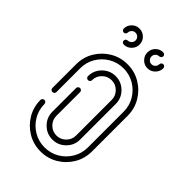

<svg xmlns="http://www.w3.org/2000/svg" viewBox="-264 -1009 1111 1111"><g transform="rotate(45 291.5 -454.0)"><path d="M291.5 0.5Q233.4 0.5 185.5 -28.1Q137.7 -56.6 109.1 -104.5Q80.6 -152.3 80.6 -210.4Q80.6 -217.3 85.4 -221.9Q90.3 -226.6 97.2 -226.6Q104 -226.6 108.9 -221.9Q113.8 -217.3 113.8 -210.4Q113.8 -161.6 137.7 -121.1Q161.6 -80.6 202.1 -56.6Q242.7 -32.7 291.5 -32.7Q340.3 -32.7 380.9 -56.6Q421.4 -80.6 445.3 -121.1Q469.2 -161.6 469.2 -210.4V-502Q469.2 -551.3 445.3 -591.6Q421.4 -631.8 380.9 -655.8Q340.3 -679.7 291.5 -679.7Q242.7 -679.7 202.1 -655.8Q161.6 -631.8 137.7 -591.6Q113.8 -551.3 113.8 -502V-307.6Q113.8 -300.8 108.9 -296.1Q104 -291.5 97.2 -291.5Q90.3 -291.5 85.4 -296.1Q80.6 -300.8 80.6 -307.6V-502Q80.6 -560.1 109.1 -607.9Q137.7 -655.8 185.5 -684.3Q233.4 -712.9 291.5 -712.9Q349.6 -712.9 397.5 -684.3Q445.3 -655.8 473.9 -607.9Q502.4 -560.1 502.4 -502V-210.4Q502.4 -152.3 473.9 -104.5Q445.3 -56.6 397.5 -28.1Q349.6 0.5 291.5 0.5ZM291.5 -96.7Q244.6 -96.7 211.2 -130.1Q177.7 -163.6 177.7 -210.4V-404.8Q177.7 -411.6 182.6 -416.3Q187.5 -420.9 194.3 -420.9Q201.2 -420.9 206.1 -416.3Q210.9 -411.6 210.9 -404.8V-210.4Q210.9 -177.2 234.6 -153.6Q258.3 -129.9 291.5 -129.9Q324.7 -129.9 348.4 -153.6Q372.1 -177.2 372.1 -210.4V-502Q372.1 -535.2 348.4 -558.8Q324.7 -582.5 291.5 -582.5Q258.3 -582.5 234.6 -558.8Q210.9 -535.2 210.9 -502Q210.9 -495.1 206.1 -490.5Q201.2 -485.8 194.3 -485.8Q187.5 -485.8 182.6 -490.5Q177.7 -495.1 177.7 -502Q177.7 -548.8 211.2 -582.3Q244.6 -615.7 291.5 -615.7Q338.4 -615.7 371.8 -582.3Q405.3 -548.8 405.3 -502V-210.4Q405.3 -163.6 371.8 -130.1Q338.4 -96.7 291.5 -96.7ZM388.7 -777.3Q361.8 -777.3 342.8 -796.6Q323.7 -815.9 323.7 -842.8Q323.7 -869.6 342.8 -888.7Q361.8 -907.7 388.7 -907.7V-907.2Q395.5 -907.2 400.1 -902.6Q404.8 -897.9 404.8 -891.1Q404.8 -884.8 400.1 -879.9Q395.5 -875 388.7 -875V-874.5Q375.5 -874.5 366.2 -865.2Q356.9 -856 356.9 -842.8Q356.9 -829.6 366.2 -820.1Q375.5 -810.5 388.7 -810.5Q401.9 -810.5 411.4 -820.1Q420.9 -829.6 420.9 -842.8H421.4Q421.4 -849.6 426 -854.2Q430.7 -858.9 437.5 -858.9Q444.3 -858.9 449 -854.2Q453.6 -849.6 453.6 -842.8H454.1Q454.1 -815.9 434.8 -796.6Q415.5 -777.3 388.7 -777.3ZM226.6 -842.8Q226.6 -856 217 -865.2Q207.5 -874.5 194.3 -874.5Q181.2 -874.5 171.9 -865.2Q162.6 -856 162.6 -842.8H162.1Q162.1 -835.9 157.2 -831.3Q152.3 -826.7 146 -826.7Q139.2 -826.7 134.5 -831.3Q129.9 -835.9 129.9 -842.8H129.4Q129.4 -869.6 148.4 -888.7Q167.5 -907.7 194.3 -907.7Q221.2 -907.7 240.5 -888.7Q259.8 -869.6 259.8 -842.8Q259.8 -815.9 240.5 -796.6Q221.2 -777.3 194.3 -777.3V-777.8Q187.5 -777.8 182.9 -782.7Q178.2 -787.6 178.2 -793.9Q178.2 -800.8 182.9 -805.4Q187.5 -810.1 194.3 -810.1V-810.5Q207.5 -810.5 217 -820.1Q226.6 -829.6 226.6 -842.8Z"/></g></svg>

Font: Neon Sans
Style: Regular
Weight: 400
Designer: GGBot
Version: 0.80